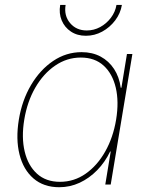

<svg xmlns="http://www.w3.org/2000/svg" viewBox="-20 -765 616 796"><path d="M225.6 11.2Q161.1 11.2 118.9 -25.1Q76.7 -61.5 60.8 -125Q44.9 -188.5 58.1 -269Q71.3 -349.1 108.6 -412.4Q146 -475.6 200.2 -512.2Q254.4 -548.8 318.4 -548.8Q362.8 -548.8 397 -530.5Q431.2 -512.2 452.9 -479Q474.6 -445.8 480.5 -401.4H483.4L506.3 -541H528.8L439 0H416.5L439 -136.7H436.5Q415.5 -92.8 382.8 -59.3Q350.1 -25.9 310.1 -7.3Q270 11.2 225.6 11.2ZM228.5 -11.2Q287.1 -11.2 335.2 -44.9Q383.3 -78.6 416.3 -137Q449.2 -195.3 461.4 -269Q473.6 -343.3 460 -401.4Q446.3 -459.5 409.7 -492.9Q373 -526.4 314.9 -526.4Q257.3 -526.4 208.5 -492.9Q159.7 -459.5 126.2 -401.4Q92.8 -343.3 80.6 -269Q68.4 -195.3 82.3 -137Q96.2 -78.6 133.3 -44.9Q170.4 -11.2 228.5 -11.2ZM335.9 -616.7Q300.3 -616.7 274.2 -634Q248 -651.4 235.8 -680.4Q223.6 -709.5 229.5 -744.6H252Q244.6 -700.2 270.5 -669.4Q296.4 -638.7 339.8 -638.7Q369.1 -638.7 395.3 -652.8Q421.4 -667 439.7 -691.2Q458 -715.3 462.9 -744.6H485.4Q479.5 -709.5 457.5 -680.4Q435.5 -651.4 403.8 -634Q372.1 -616.7 335.9 -616.7Z"/></svg>

Font: Inter 17pt Thin
Style: Italic
Weight: 250
Italic angle: -9.3988°
Version: Version 4.001;git-66647c0bb